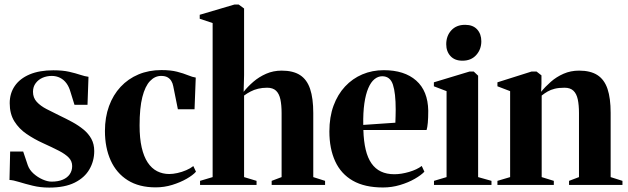

<svg xmlns="http://www.w3.org/2000/svg" viewBox="-20 -838 2846 870"><path d="M203 12Q163.5 12 128.5 3.5Q93.5 -5 66.2 -13.5Q39 -22 23 -22.5L26 -151.5H85L106 -89Q113.5 -68 132.2 -51.2Q151 -34.5 173.2 -24.8Q195.5 -15 213.5 -15Q243.5 -15 264.2 -23.8Q285 -32.5 296 -48.5Q307 -64.5 307 -85.5Q307 -107.5 291.8 -123.5Q276.5 -139.5 247 -154.8Q217.5 -170 173.5 -190Q135 -207.5 100.8 -230.8Q66.5 -254 45.2 -288Q24 -322 24 -370.5Q24 -415 47 -448.5Q70 -482 114.2 -500.8Q158.5 -519.5 221.5 -519.5Q264 -519.5 293.5 -512.8Q323 -506 343.8 -499Q364.5 -492 381 -490L376.5 -363H317.5L299.5 -421Q293 -444.5 281 -460.8Q269 -477 252 -485.5Q235 -494 214.5 -494Q192.5 -494 173.2 -485.8Q154 -477.5 141.8 -461.2Q129.5 -445 129.5 -422Q129.5 -395 146.5 -376.5Q163.5 -358 191 -343.8Q218.5 -329.5 250.5 -314Q280 -300 308 -284.8Q336 -269.5 358.5 -251Q381 -232.5 394 -208.8Q407 -185 407 -153.5Q407 -108.5 385.2 -70.8Q363.5 -33 318.5 -10.5Q273.5 12 203 12Z M685.5 11Q610 11 558.8 -21.2Q507.5 -53.5 481.5 -111.2Q455.5 -169 455.5 -244.5Q455.5 -306.5 474 -357.2Q492.5 -408 526.5 -444.5Q560.5 -481 607.5 -500.8Q654.5 -520.5 711.5 -520.5Q753.5 -520.5 782.5 -513Q811.5 -505.5 832 -497Q852.5 -488.5 867 -486.5L861.5 -343H786L765 -447.5Q762.5 -461 756.2 -471.2Q750 -481.5 739 -487.8Q728 -494 710 -494Q682 -494 659.8 -470.8Q637.5 -447.5 625 -398.2Q612.5 -349 612.5 -269.5Q612.5 -211.5 622 -170Q631.5 -128.5 649.2 -101.8Q667 -75 692 -62.2Q717 -49.5 747 -49.5Q764 -49.5 784.2 -54Q804.5 -58.5 823.8 -66.8Q843 -75 856 -85.5L868 -60Q854.5 -44.5 825.8 -28Q797 -11.5 760.5 -0.2Q724 11 685.5 11Z M943.5 -35.5V-733.5L885 -753V-771L1042.5 -817.5H1061.5L1086 -799.5V-497.5L1084 -422Q1102.5 -445.5 1128 -467.5Q1153.5 -489.5 1186 -503.8Q1218.5 -518 1256.5 -518Q1308 -518 1339.5 -497.8Q1371 -477.5 1385.2 -435Q1399.5 -392.5 1399.5 -326V-35.5L1453 -18.5V0H1211V-18.5L1256 -35.5V-325Q1256 -362 1250.5 -387.8Q1245 -413.5 1230.8 -427Q1216.5 -440.5 1190.5 -440.5Q1168.5 -440.5 1149.8 -436Q1131 -431.5 1115.2 -423.2Q1099.5 -415 1086 -405V-35.5L1142.5 -18.5V0H886.5V-18.5Z M1715.5 11.5Q1632.5 11.5 1578.8 -19.2Q1525 -50 1498.8 -107.2Q1472.5 -164.5 1472.5 -242.5Q1472.5 -307.5 1491.2 -358.8Q1510 -410 1543.5 -446Q1577 -482 1621.8 -501Q1666.5 -520 1719 -520Q1812.5 -520 1865.8 -473Q1919 -426 1920.5 -336.5Q1920.5 -303.5 1918.5 -281.8Q1916.5 -260 1913 -249H1626.5Q1628 -198 1637 -160.2Q1646 -122.5 1663.2 -97.8Q1680.5 -73 1706.2 -60.8Q1732 -48.5 1767 -48.5Q1798 -48.5 1833.8 -59Q1869.5 -69.5 1891 -86L1903 -60Q1888.5 -44.5 1859.5 -27.8Q1830.5 -11 1793 0.2Q1755.5 11.5 1715.5 11.5ZM1626 -272 1771.5 -282Q1772.5 -298 1772.5 -312Q1772.5 -326 1773 -341.5Q1773 -416 1760.5 -454.2Q1748 -492.5 1712 -492.5Q1693 -492.5 1676.8 -479.2Q1660.5 -466 1648.8 -438.5Q1637 -411 1631 -369.5Q1625 -328 1626 -272Z M1946.5 0V-18.5L2003.5 -35.5V-425L1946 -447V-465L2108 -514H2126.5L2146.5 -495V-35.5L2207 -18.5V0ZM2075 -563Q2040.5 -563 2021.2 -584Q2002 -605 2002 -637.5Q2002 -675.5 2025 -700.5Q2048 -725.5 2087 -725.5H2088Q2123 -725.5 2142 -704.8Q2161 -684 2161 -651Q2161 -614.5 2138 -588.8Q2115 -563 2076 -563Z M2291.5 -35.5V-425L2234 -447V-465L2389 -514H2411L2433.5 -496.5V-458.5L2432 -422Q2450.5 -445 2475.8 -467.2Q2501 -489.5 2533.5 -503.8Q2566 -518 2604 -518Q2655.5 -518 2687 -497.8Q2718.5 -477.5 2732.8 -435.2Q2747 -393 2747 -326.5V-35.5L2800.5 -18.5V0H2558.5V-18.5L2603.5 -35.5V-325.5Q2603.5 -362 2598 -387.8Q2592.5 -413.5 2578.2 -427Q2564 -440.5 2538 -440.5Q2512 -440.5 2493.8 -436Q2475.5 -431.5 2461.2 -423.2Q2447 -415 2434.5 -405V-35.5L2489.5 -18.5V0H2234V-18.5Z"/></svg>

Font: Merriweather 144pt
Style: Bold
Weight: 700
Version: Version 2.100